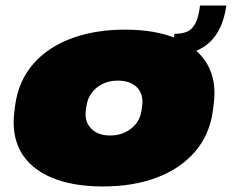

<svg xmlns="http://www.w3.org/2000/svg" viewBox="-20 -660 837 693"><path d="M351 13Q241 13 165 -19.5Q89 -52 55 -112.5Q21 -173 32 -258L35 -282Q47 -367 98.5 -427.5Q150 -488 235.5 -520.5Q321 -553 431 -553Q542 -553 618 -520.5Q694 -488 728.5 -427.5Q763 -367 751 -282L748 -258Q736 -173 684 -112.5Q632 -52 547 -19.5Q462 13 351 13ZM377 -171Q422 -171 454 -196.5Q486 -222 491 -263L493 -277Q499 -319 475 -344Q451 -369 405 -369Q375 -369 351 -357.5Q327 -346 311.5 -325.5Q296 -305 292 -277L290 -263Q284 -222 308.5 -196.5Q333 -171 377 -171ZM610 -538Q639 -538 657 -546.5Q675 -555 686 -577.5Q697 -600 702 -640H797Q772 -461 599 -461Z"/></svg>

Font: Pathway Extreme 28pt Black
Style: Italic
Weight: 900
Italic angle: -8°
Designer: Eduardo Rodriguez Tunni
Foundry: Eduardo Rodriguez Tunni
Version: Version 1.001;gftools[0.9.26]